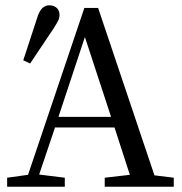

<svg xmlns="http://www.w3.org/2000/svg" viewBox="-20 -706 688 726"><path d="M7 0V-34L86 -45L299 -676H351L564 -43L637 -34V0H376V-34L471 -45L413 -224H188L128 -46L225 -34V0ZM201 -264H400L301 -566ZM68 -478 123 -646Q131 -668 142 -677Q153 -686 166 -686Q183 -686 194 -676.5Q205 -667 205 -650Q205 -638 200 -628Q195 -618 183 -599L94 -466Z"/></svg>

Font: Source Serif 4 Subhead
Style: Regular
Weight: 400
Designer: Frank Grießhammer
Foundry: Adobe Systems Incorporated
Version: Version 4.004;hotconv 1.0.117;makeotfexe 2.5.65602